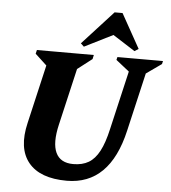

<svg xmlns="http://www.w3.org/2000/svg" viewBox="-62 -991 944 1062"><g transform="rotate(5 410.5 -459.5)"><path d="M105 -284 190 -651 229 -564 116 -669 121 -690H437L432 -667L300 -565L362 -651L278 -289Q254 -186 279 -132.5Q304 -79 376 -79Q426 -79 461 -99.5Q496 -120 520.5 -166.5Q545 -213 562 -289L646 -651L670 -590L564 -674L568 -690H821L817 -673L701 -591L741 -651L657 -289Q587 16 348 16Q199 16 135 -62.5Q71 -141 105 -284ZM378 -731 360 -748 531 -935H575L681 -745L659 -731L529 -814H544Z"/></g></svg>

Font: Platypi Light
Style: Bold Italic
Weight: 700
Italic angle: -13°
Version: Version 1.200